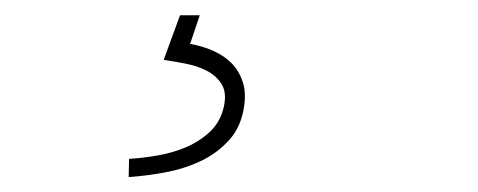

<svg xmlns="http://www.w3.org/2000/svg" viewBox="-20 -20 627 252"><path d="M242.2 0 229.5 37.6Q246.1 40.5 260.3 46.9Q274.4 53.2 284.2 63.2Q293.9 73.2 298.6 87.4Q303.2 101.6 300.3 120.1Q296.4 146.5 280.8 163.8Q265.1 181.2 243.4 191.4Q221.7 201.7 196.5 206.3Q171.4 210.9 148.9 212.4L149.4 188.5Q166.5 187.5 186.5 184.1Q206.5 180.7 224.4 173.1Q242.2 165.5 255.9 152.6Q269.5 139.6 273.9 119.6Q277.8 101.6 270.8 90.3Q263.7 79.1 251.2 72.8Q238.8 66.4 223.4 63.5Q208 60.5 194.8 58.6L216.3 0Z"/></svg>

Font: TypoPRO Roboto Mono
Style: Italic
Weight: 250
Designer: Google
Version: Version 2.000986; 2015; ttfautohint (v1.3)